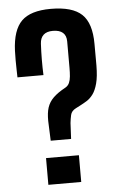

<svg xmlns="http://www.w3.org/2000/svg" viewBox="-56 -849 545 888"><g transform="rotate(-5 216.5 -405.0)"><path d="M160.7 -202.3 157.8 -275.7Q155.4 -315.3 161 -342.9Q166.7 -370.4 183.6 -391.1Q200.5 -411.7 232.1 -430.9L250 -441.2Q262 -448.1 267.7 -460.7Q273.4 -473.3 275 -491Q276.6 -508.7 276.6 -530.2V-653.2Q276.6 -680.2 260.9 -693.9Q245.3 -707.6 214.6 -707.6Q186.2 -707.6 171.2 -693.9Q156.1 -680.2 154.6 -653.2Q152.6 -615.2 152.4 -578.9Q152.2 -542.6 153.7 -507.6H33Q32.5 -525.3 32.1 -545.2Q31.7 -565.1 31.5 -586.6Q31.3 -608.1 32.2 -630.6Q36 -726.9 78 -768.4Q119.9 -809.8 213.6 -809.8Q313.9 -809.8 357.7 -768.4Q401.4 -727 401.4 -630.8Q401.4 -605.6 401.5 -588.3Q401.6 -571 401.6 -557.6Q401.7 -544.2 401.6 -530.2Q401.3 -478.7 392.8 -447.2Q384.3 -415.6 370.9 -397.7Q357.5 -379.8 342 -370.3Q326.5 -360.7 312.2 -353.4L289.7 -341.7Q269.2 -331.3 265.1 -312.8Q261 -294.4 259 -275.5L255.3 -202.3ZM132.1 0V-124.1H284.7V0Z"/></g></svg>

Font: Big Shoulders Thin
Style: Regular
Weight: 100
Designer: Patric King
Foundry: XO Type Co
Version: Version 2.002